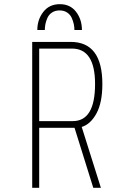

<svg xmlns="http://www.w3.org/2000/svg" viewBox="-20 -901 610 921"><path d="M159 -757Q159 -807 187.8 -844Q216.5 -881 267 -881Q317 -881 345 -844.2Q373 -807.5 373 -757H337Q337 -771 334 -785.2Q331 -799.5 324 -815.2Q317 -831 302 -841Q287 -851 266 -851Q244.5 -851 229.5 -841Q214.5 -831 207.5 -815.2Q200.5 -799.5 197.8 -785.2Q195 -771 195 -757ZM427.5 0 337.5 -288H168V0H134.5V-700H319Q471 -700 471 -498Q471 -409 442.8 -357Q414.5 -305 372 -292L464 0ZM168 -668V-320H329Q436 -320 436 -498Q436 -668 325 -668Z"/></svg>

Font: League Mono Narrow Thin
Style: Regular
Weight: 100
Width: 3
Designer: Tyler Finck
Foundry: The League of Moveable Type / Tyler Finck
Version: Version 2.210